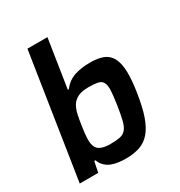

<svg xmlns="http://www.w3.org/2000/svg" viewBox="-176 -866 937 998"><g transform="rotate(-30 292.5 -367.5)"><path d="M292 8Q269 8 247 5Q225 2 206 -5.5Q187 -13 172 -27.5Q157 -42 149 -64H142L129 0H18L133 -743H253L208 -453H214Q244 -492 285.5 -505Q327 -518 378 -518Q426 -518 457 -505.5Q488 -493 504 -462.5Q520 -432 521.5 -381.5Q523 -331 511 -255Q499 -179 481.5 -128.5Q464 -78 438 -47.5Q412 -17 376 -4.5Q340 8 292 8ZM259 -98Q295 -98 317 -102.5Q339 -107 352.5 -123Q366 -139 374 -170.5Q382 -202 390 -255Q398 -308 399.5 -338.5Q401 -369 392.5 -385.5Q384 -402 363.5 -406.5Q343 -411 307 -411Q267 -411 243.5 -399.5Q220 -388 207 -367Q194 -346 188 -317.5Q182 -289 177 -255Q170 -211 169 -180Q168 -149 178 -130Q194 -98 259 -98Z"/></g></svg>

Font: Azeri Sans SemiBold
Style: Italic
Weight: 600
Designer: Hector Gatti & Omnibus-Type (original fonts) / Cristiano Sobral (main changes and remastering)
Foundry: Omnibus-Type
Version: Version 0.07;August 21, 2020;FontCreator 13.0.0.2681 64-bit;